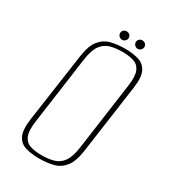

<svg xmlns="http://www.w3.org/2000/svg" viewBox="-170 -753 750 849"><g transform="rotate(30 205.0 -328.5)"><path d="M167 12Q128 12 98 3Q68 -6 54.5 -34Q41 -62 49 -120L99 -469Q107 -527 129 -554.5Q151 -582 183.5 -590.5Q216 -599 255 -599Q295 -599 324.5 -590Q354 -581 368 -553.5Q382 -526 374 -469L325 -120Q317 -61 295 -33Q273 -5 240.5 3.5Q208 12 167 12ZM170 -6Q204 -6 231 -13.5Q258 -21 276 -45.5Q294 -70 301 -121L349 -466Q356 -517 345 -541.5Q334 -566 309.5 -573.5Q285 -581 252 -581Q218 -581 191 -573.5Q164 -566 146 -541.5Q128 -517 121 -466L73 -121Q66 -70 77 -45.5Q88 -21 112.5 -13.5Q137 -6 170 -6ZM223 -626Q214 -626 207.5 -632.5Q201 -639 201 -648Q201 -657 207.5 -663Q214 -669 223 -669Q232 -669 238.5 -663Q245 -657 245 -648Q245 -639 238.5 -632.5Q232 -626 223 -626ZM303 -626Q294 -626 287.5 -632.5Q281 -639 281 -648Q281 -657 287.5 -663Q294 -669 303 -669Q312 -669 318.5 -663Q325 -657 325 -648Q325 -639 318.5 -632.5Q312 -626 303 -626Z"/></g></svg>

Font: Alumni Sans Thin Thin
Style: Italic
Weight: 250
Italic angle: -8°
Version: Version 1.016